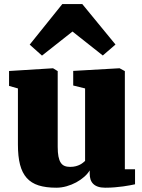

<svg xmlns="http://www.w3.org/2000/svg" viewBox="-20 -899 689 931"><path d="M124 -682.6 282.2 -879.4H378.9L540 -683.1L478.5 -629.9L331.5 -746.1L183.6 -629.4ZM66.9 -470.2 23.9 -482.4V-554.7L235.8 -567.9H237.3L259.8 -554.2V-187.5Q259.8 -159.2 263.4 -140.4Q267.1 -121.6 274.4 -110.4Q281.7 -99.1 293 -94.5Q304.2 -89.8 319.8 -89.8Q335.4 -89.8 347.4 -93Q359.4 -96.2 368.2 -100.8Q377 -105.5 382.8 -110.4Q388.7 -115.2 392.6 -118.7V-470.2L335 -484.4V-555.2L557.1 -567.9H560.1L585.4 -554.2V-78.1H634.8V-5.4Q625 -3.4 610.4 -0.5Q595.7 2.4 577.1 4.9Q558.6 7.3 536.6 9.3Q514.6 11.2 490.2 11.2Q469.7 11.2 455.3 6.3Q440.9 1.5 431.9 -7.6Q422.9 -16.6 418.9 -29.1Q415 -41.5 415 -56.6V-72.8Q405.3 -56.6 388.2 -41.5Q371.1 -26.4 349.4 -14.6Q327.6 -2.9 302.7 4.2Q277.8 11.2 252.9 11.2Q202.6 11.2 167.2 0Q131.8 -11.2 109.6 -36.1Q87.4 -61 77.1 -100.8Q66.9 -140.6 66.9 -197.8Z"/></svg>

Font: Merriweather UltraBold
Style: Regular
Weight: 900
Designer: Eben Sorkin ( sorkintype@gmail.com )
Foundry: Eben Sorkin
Version: Version 1.570; ttfautohint (v1.3) -l 8 -r 32 -G 0 -x 0 -H 60